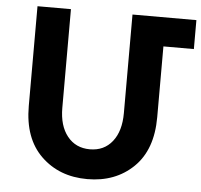

<svg xmlns="http://www.w3.org/2000/svg" viewBox="-54 -829 934 892"><g transform="rotate(5 413.0 -383.0)"><path d="M528 -313V-773H826V-638H684V-308Q684 -156 600 -74.5Q516 7 385 7Q254 7 169.5 -75Q85 -157 85 -308V-773H241V-313Q241 -229 280 -180.5Q319 -132 385 -132Q451 -132 489.5 -180.5Q528 -229 528 -313Z"/></g></svg>

Font: Montserrat_am3
Style: Bold
Weight: 700
Designer: Julieta Ulanovsky
Foundry: Julieta Ulanovsky. Armenina letters added by Vahan Hovhannisyan
Version: Version 2.001